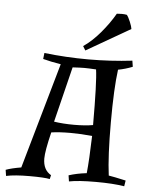

<svg xmlns="http://www.w3.org/2000/svg" viewBox="-67 -772 654 824"><g transform="rotate(5 260.5 -360.0)"><path d="M108 -532Q202 -521 298 -521Q394 -521 487 -532L491 -506Q461 -494 429 -488Q418 -406 418 -260Q418 -114 429 -32Q449 -29 503 -17L499 8Q451 0 376 0Q301 0 261 8L257 -18Q291 -29 334 -34Q340 -92 343 -195Q296 -200 249 -200Q202 -200 167 -195Q147 -113 147 -81Q147 -32 182 -12L178 5Q155 0 91 0Q27 0 -10 8L-14 -18Q10 -27 52 -34L182 -490Q138 -497 105 -506ZM175 -242Q214 -236 261.5 -236Q309 -236 343 -242Q343 -427 335 -481Q301 -483 284.5 -483Q268 -483 234 -481ZM403 -727Q413 -728 424.5 -728Q436 -728 446 -726Q453 -718 461.5 -697.5Q470 -677 471 -667L282 -558L271 -576Q308 -601 343.5 -643Q379 -685 403 -727Z"/></g></svg>

Font: Almendra SC
Style: Regular
Weight: 400
Designer: Ana Sanfelippo
Foundry: Ana Sanfelippo
Version: Version 1.003